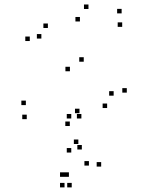

<svg xmlns="http://www.w3.org/2000/svg" viewBox="-20 -541 660 854"><path d="M112.5 -358.5V-378.5H92.5V-358.5ZM291 -224V-244H271V-224ZM485.5 -115.5V-135.5H465.5V-115.5ZM456.5 -60.5V-80.5H436.5V-60.5ZM333.5 -37.5V-57.5H313.5V-37.5ZM95 -73.5V-93.5H75V-73.5ZM99 -11V-31H79V-11ZM290.5 19.5V-0.5H270.5V19.5ZM544 -129V-149H524V-129ZM352.5 -266.5V-286.5H332.5V-266.5ZM164 -369.5V-389.5H144V-369.5ZM193 -416.5V-436.5H173V-416.5ZM335.5 -445.5V-465.5H315.5V-445.5ZM523.5 -421.5V-441.5H503.5V-421.5ZM521 -481.5V-501.5H501V-481.5ZM373.5 -501V-521H353.5V-501ZM344 124V104H324V124ZM342 -14V-34H322V-14ZM297 -14V-34H277V-14ZM297 137.5V117.5H277V137.5ZM375.5 195.5V175.5H355.5V195.5ZM286.5 245.5V225.5H266.5V245.5ZM267 245.5V225.5H247V245.5ZM267 292.5V272.5H247V292.5ZM299 292.5V272.5H279V292.5ZM430 200V180H410V200ZM328.5 99.5V79.5H308.5V99.5Z"/></svg>

Font: Monaspace Argon Dots Var
Style: Regular
Weight: 400
Designer: Riley Cran and the Lettermatic Team
Version: Version 1.100 (Monaspace Argon Dots)